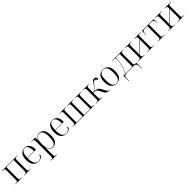

<svg xmlns="http://www.w3.org/2000/svg" viewBox="689 -2861 5416 5416"><g transform="rotate(-45 3397.0 -153.0)"><path d="M27 0V-10H49Q90 -10 108.5 -21Q127 -32 127 -80V-455Q127 -503 108.5 -514.5Q90 -526 50 -526H27V-536H640V-526H618Q576 -526 558 -514.5Q540 -503 540 -456V-80Q540 -32 558 -21Q576 -10 617 -10H640V0H383V-10H396Q438 -10 457 -21Q476 -32 476 -80V-524H191V-80Q191 -32 209.5 -21Q228 -10 270 -10H284V0Z M947 10Q844 10 785 -61.5Q726 -133 726 -263Q726 -404 780.5 -474Q835 -544 935 -544Q1025 -544 1077 -481Q1129 -418 1129 -299V-280H792Q792 -132 832 -66Q872 0 949 0Q1006 0 1043 -29.5Q1080 -59 1093 -114Q1110 -109 1110 -88Q1110 -69 1092 -46Q1074 -23 1038 -6.5Q1002 10 947 10ZM1061 -290Q1061 -411 1030 -472.5Q999 -534 933 -534Q862 -534 830 -473Q798 -412 793 -290Z M1202 240V230H1220Q1265 230 1280 215Q1295 200 1295 153V-450Q1295 -497 1280 -511.5Q1265 -526 1216 -526H1189V-536H1358V-395H1360Q1373 -466 1413.5 -506Q1454 -546 1521 -546Q1717 -546 1717 -273Q1717 -131 1665.5 -60.5Q1614 10 1520 10Q1389 10 1360 -146H1358Q1359 -123 1359 -89Q1359 -55 1359 -16V150Q1359 199 1374.5 214.5Q1390 230 1435 230H1455V240ZM1512 -5Q1583 -5 1617.5 -69Q1652 -133 1652 -271Q1652 -407 1619.5 -469Q1587 -531 1511 -531Q1429 -531 1394 -463Q1359 -395 1359 -274Q1359 -142 1395 -73.5Q1431 -5 1512 -5Z M2057 10Q1954 10 1895 -61.5Q1836 -133 1836 -263Q1836 -404 1890.5 -474Q1945 -544 2045 -544Q2135 -544 2187 -481Q2239 -418 2239 -299V-280H1902Q1902 -132 1942 -66Q1982 0 2059 0Q2116 0 2153 -29.5Q2190 -59 2203 -114Q2220 -109 2220 -88Q2220 -69 2202 -46Q2184 -23 2148 -6.5Q2112 10 2057 10ZM2171 -290Q2171 -411 2140 -472.5Q2109 -534 2043 -534Q1972 -534 1940 -473Q1908 -412 1903 -290Z M2318 0V-10H2340Q2381 -10 2399.5 -21.5Q2418 -33 2418 -81V-456Q2418 -503 2400 -514.5Q2382 -526 2342 -526H2318V-536H2572V-526H2555Q2516 -526 2497.5 -514.5Q2479 -503 2479 -456V-12H2722V-456Q2722 -503 2704 -514.5Q2686 -526 2643 -526H2627V-536H2876V-526H2861Q2819 -526 2801 -514.5Q2783 -503 2783 -456V-12H3026V-456Q3026 -503 3008 -514.5Q2990 -526 2949 -526H2934V-536H3188V-526H3164Q3124 -526 3105.5 -514.5Q3087 -503 3087 -456V-78Q3087 -33 3109 -21.5Q3131 -10 3174 -10H3188V0Z M3239 0V-10H3262Q3291 -10 3308.5 -14.5Q3326 -19 3334 -34.5Q3342 -50 3342 -83V-455Q3342 -503 3323.5 -514.5Q3305 -526 3266 -526H3239V-536H3495V-526H3484Q3443 -526 3424.5 -515Q3406 -504 3406 -458V-284Q3437 -286 3463 -295.5Q3489 -305 3512 -327Q3529 -344 3544.5 -369.5Q3560 -395 3580 -428Q3614 -484 3640 -513Q3666 -542 3710 -542Q3742 -542 3762.5 -525Q3783 -508 3783 -480Q3783 -439 3748 -431Q3746 -459 3732.5 -476.5Q3719 -494 3685 -494Q3654 -494 3630.5 -470.5Q3607 -447 3577 -400Q3551 -359 3528 -329Q3505 -299 3458 -282Q3511 -281 3544 -272Q3577 -263 3598.5 -243Q3620 -223 3638 -189L3678 -113Q3699 -72 3714 -50Q3729 -28 3744.5 -19Q3760 -10 3782 -10H3790V0H3765Q3721 0 3693.5 -9Q3666 -18 3648.5 -37.5Q3631 -57 3615 -88L3566 -185Q3547 -224 3527.5 -242.5Q3508 -261 3480 -267Q3452 -273 3406 -273V-80Q3406 -32 3424.5 -21Q3443 -10 3484 -10H3495V0Z M4057 10Q3956 10 3898 -58.5Q3840 -127 3840 -268Q3840 -408 3895.5 -476Q3951 -544 4061 -544Q4163 -544 4220 -477Q4277 -410 4277 -268Q4277 -127 4221 -58.5Q4165 10 4057 10ZM4058 0Q4142 0 4176.5 -66Q4211 -132 4211 -268Q4211 -410 4175.5 -472Q4140 -534 4060 -534Q3977 -534 3941 -471Q3905 -408 3905 -268Q3905 -129 3941 -64.5Q3977 0 4058 0Z M4349 210V-12H4428Q4457 -69 4478.5 -130Q4500 -191 4514 -250Q4528 -315 4537 -374Q4546 -433 4546 -479Q4546 -509 4532 -517.5Q4518 -526 4485 -526H4422V-536H4872V-526H4841Q4807 -526 4789 -513Q4771 -500 4771 -456V-75Q4771 -43 4781.5 -27.5Q4792 -12 4818 -12H4866V210H4856L4852 112Q4848 47 4826 23.5Q4804 0 4756 0H4463Q4408 0 4386.5 23Q4365 46 4363 111L4359 210ZM4439 -12H4707V-524H4562Q4552 -369 4522.5 -246Q4493 -123 4439 -12Z M4927 0V-10H4948Q4990 -10 5008.5 -21Q5027 -32 5027 -80V-455Q5027 -503 5009 -514.5Q4991 -526 4950 -526H4927V-536H5189V-526H5168Q5128 -526 5109.5 -514.5Q5091 -503 5091 -456V-133L5397 -426V-455Q5397 -503 5378.5 -514.5Q5360 -526 5319 -526H5304V-536H5561V-526H5539Q5497 -526 5479 -514.5Q5461 -503 5461 -456V-80Q5461 -32 5479.5 -21Q5498 -10 5539 -10H5561V0H5299V-10H5318Q5360 -10 5378.5 -21Q5397 -32 5397 -80V-408L5091 -116V-80Q5091 -32 5109.5 -21Q5128 -10 5170 -10H5189V0Z M5715 0V-10H5736Q5778 -10 5796.5 -21Q5815 -32 5815 -80V-524H5723Q5668 -524 5646.5 -506Q5625 -488 5621 -437L5618 -381H5608L5614 -536H6080L6086 -381H6076L6073 -436Q6069 -488 6047.5 -506Q6026 -524 5972 -524H5879V-80Q5879 -32 5897.5 -21Q5916 -10 5959 -10H5985V0Z M6133 0V-10H6154Q6196 -10 6214.5 -21Q6233 -32 6233 -80V-455Q6233 -503 6215 -514.5Q6197 -526 6156 -526H6133V-536H6395V-526H6374Q6334 -526 6315.5 -514.5Q6297 -503 6297 -456V-133L6603 -426V-455Q6603 -503 6584.5 -514.5Q6566 -526 6525 -526H6510V-536H6767V-526H6745Q6703 -526 6685 -514.5Q6667 -503 6667 -456V-80Q6667 -32 6685.5 -21Q6704 -10 6745 -10H6767V0H6505V-10H6524Q6566 -10 6584.5 -21Q6603 -32 6603 -80V-408L6297 -116V-80Q6297 -32 6315.5 -21Q6334 -10 6376 -10H6395V0Z"/></g></svg>

Font: Noto Serif Display Light
Style: Regular
Weight: 300
Designer: Monotype Design Team
Foundry: Monotype Imaging Inc.
Version: Version 2.009